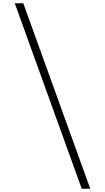

<svg xmlns="http://www.w3.org/2000/svg" viewBox="-20 -968 640 1170"><path d="M478 182 70 -948H122L530 182Z"/></svg>

Font: Victor Mono Thin
Style: Regular
Weight: 100
Monospace: yes
Designer: Rune Bjørnerås
Version: Version 1.561;gftools[0.9.30]